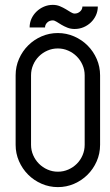

<svg xmlns="http://www.w3.org/2000/svg" viewBox="-20 -765 450 785"><path d="M43.9 -172.9V-457Q43.9 -493.2 57.9 -524.7Q71.8 -556.2 95.5 -579.6Q119.1 -603 150.4 -616.5Q181.6 -629.9 216.3 -629.9Q251.5 -629.9 283 -616.2Q314.5 -602.5 338.1 -578.9Q361.8 -555.2 375.5 -523.7Q389.2 -492.2 389.2 -457V-172.9Q389.2 -136.7 375.2 -105.2Q361.3 -73.7 337.6 -50.3Q314 -26.9 282.7 -13.4Q251.5 0 216.8 0Q181.6 0 150.1 -13.7Q118.7 -27.3 95 -51Q71.3 -74.7 57.6 -106.2Q43.9 -137.7 43.9 -172.9ZM326.2 -457Q326.2 -479.5 317.4 -499.5Q308.6 -519.5 293.7 -534.4Q278.8 -549.3 258.8 -558.1Q238.8 -566.9 216.3 -566.9Q193.8 -566.9 173.8 -558.1Q153.8 -549.3 138.9 -534.4Q124 -519.5 115.5 -499.5Q106.9 -479.5 106.9 -457V-172.9Q106.9 -150.4 115.7 -130.4Q124.5 -110.4 139.4 -95.5Q154.3 -80.6 174.3 -71.8Q194.3 -63 216.8 -63Q239.3 -63 259.3 -71.8Q279.3 -80.6 294.2 -95.5Q309.1 -110.4 317.6 -130.4Q326.2 -150.4 326.2 -172.9ZM101.1 -652.8Q101.1 -671.9 108.6 -688.5Q116.2 -705.1 129.4 -717.8Q142.6 -730.5 159.7 -737.8Q176.8 -745.1 195.8 -745.1Q211.9 -745.1 225.1 -739.5Q238.3 -733.9 249.3 -727.3Q260.3 -720.7 269.3 -715.1Q278.3 -709.5 285.2 -709.5Q297.9 -709.5 307.4 -718Q316.9 -726.6 316.9 -738.3H379.9Q379.9 -719.2 372.3 -702.6Q364.7 -686 351.8 -673.6Q338.9 -661.1 321.8 -653.8Q304.7 -646.5 285.2 -646.5Q269 -646.5 255.6 -651.9Q242.2 -657.2 231.2 -663.8Q220.2 -670.4 211.4 -676Q202.6 -681.6 195.8 -681.6Q182.1 -681.6 173.1 -672.9Q164.1 -664.1 164.1 -652.8Z"/></svg>

Font: Fibel Vienna LRS
Style: Regular
Weight: 400
Designer: Peter Wiegel
Foundry: Peter Wioegel
Version: Version 000.000